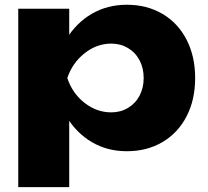

<svg xmlns="http://www.w3.org/2000/svg" viewBox="-20 -608 858 793"><path d="M265.9 -571.8V-410.6L257.3 -385.4V-222L265.9 -174V165H55.4V-571.8ZM503.6 -588.4Q586.9 -588.4 651.1 -550.6Q715.3 -512.8 750.6 -444Q786 -375.2 786 -285.6Q786 -196 750.6 -127.5Q715.3 -59.1 651.1 -21.2Q586.9 16.6 503.6 16.6Q423.7 16.6 359.8 -20.7Q296 -58.1 254.4 -126.4Q212.8 -194.6 199.7 -285.6Q211.8 -377.2 253.4 -445.5Q295 -513.8 359.3 -551.1Q423.7 -588.4 503.6 -588.4ZM439.5 -427.9Q379.7 -427.9 329.2 -387.9Q278.7 -347.9 258 -285.6Q278.7 -222.9 329 -183.4Q379.3 -143.9 439.5 -143.9Q477.9 -143.9 508.6 -162.3Q539.4 -180.6 556.4 -212.9Q573.4 -245.2 573.4 -285.6Q573.4 -326.7 556.4 -359Q539.4 -391.3 508.6 -409.6Q477.9 -427.9 439.5 -427.9Z"/></svg>

Font: Unbounded Variable
Style: Regular
Weight: 400
Designer: Luke Prowse, Jean-Baptiste Morizot, Fátima Lázaro, Florian Runge
Foundry: NaN
Version: Version 1.600;FEAKit 1.0